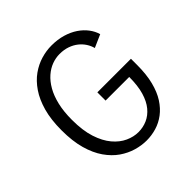

<svg xmlns="http://www.w3.org/2000/svg" viewBox="-187 -859 1023 1023"><g transform="rotate(-45 325.0 -347.5)"><path d="M348 11Q310.5 11 270.8 -0.5Q231 -12 194.5 -37.2Q158 -62.5 128.8 -104.2Q99.5 -146 82.5 -206.2Q65.5 -266.5 65.5 -348Q65.5 -428 82.2 -487.8Q99 -547.5 127.5 -589.2Q156 -631 192.2 -656.8Q228.5 -682.5 268.2 -694.2Q308 -706 347 -706Q392.5 -706 430.8 -694.8Q469 -683.5 498 -664Q527 -644.5 546.2 -619Q565.5 -593.5 573.5 -565L501 -533Q495.5 -554.5 482.8 -574.2Q470 -594 450.5 -609.5Q431 -625 404.8 -634.2Q378.5 -643.5 345.5 -643.5Q316.5 -643.5 287.5 -632.8Q258.5 -622 232.8 -599.5Q207 -577 187 -542.2Q167 -507.5 155.5 -459.2Q144 -411 144 -348Q144 -268 162.2 -211.8Q180.5 -155.5 210.5 -120Q240.5 -84.5 276.8 -68Q313 -51.5 348.5 -51.5Q384 -51.5 415.2 -65.2Q446.5 -79 470.5 -108Q494.5 -137 508 -183Q521.5 -229 521.5 -294.5H343.5V-356.5H596.5V-309.5Q596.5 -239 583 -185.8Q569.5 -132.5 545.5 -95.2Q521.5 -58 490 -34.2Q458.5 -10.5 422.2 0.2Q386 11 348 11Z"/></g></svg>

Font: Trispace Thin Light
Style: Regular
Weight: 300
Version: Version 1.210